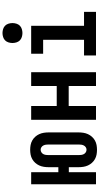

<svg xmlns="http://www.w3.org/2000/svg" viewBox="351 -1141 798 1540"><g transform="rotate(-90 750.0 -371.0)"><path d="M319 8Q299 8 280 4.5Q261 1 244 -8.5Q227 -18 214 -32.5Q201 -47 193 -64.5Q185 -82 182 -101.5Q179 -121 179 -140V-218H139V0H42V-520H139V-302H179V-380Q179 -399 182 -418.5Q185 -438 193 -455.5Q201 -473 214 -487.5Q227 -502 244 -511.5Q261 -521 280 -524.5Q299 -528 319 -528Q338 -528 357 -524.5Q376 -521 393 -511.5Q410 -502 423 -487.5Q436 -473 444 -455.5Q452 -438 455 -418.5Q458 -399 458 -380V-140Q458 -121 455 -101.5Q452 -82 444 -64.5Q436 -47 423 -32.5Q410 -18 393 -8.5Q376 1 357 4.5Q338 8 319 8ZM319 -76Q330 -76 339 -82Q348 -88 353 -97.5Q358 -107 359.5 -118Q361 -129 361 -140V-380Q361 -391 359.5 -402Q358 -413 353 -422.5Q348 -432 339 -438Q330 -444 319 -444Q308 -444 298.5 -438Q289 -432 284 -422.5Q279 -413 277.5 -402Q276 -391 276 -380V-140Q276 -129 277.5 -118Q279 -107 284 -97.5Q289 -88 298.5 -82Q308 -76 319 -76Z M559 0V-520H670V-315H830V-520H941V0H830V-219H670V0Z M1075 0V-96H1201V-424H1089V-520H1313V-96H1425V0ZM1255 -590Q1239 -590 1223 -595Q1207 -600 1196 -611Q1185 -622 1180 -638Q1175 -654 1175 -670Q1175 -686 1180 -702Q1185 -718 1196 -729Q1207 -740 1223 -745Q1239 -750 1255 -750Q1271 -750 1287 -745Q1303 -740 1314 -729Q1325 -718 1330 -702Q1335 -686 1335 -670Q1335 -654 1330 -638Q1325 -622 1314 -611Q1303 -600 1287 -595Q1271 -590 1255 -590Z"/></g></svg>

Font: Iosevka Term Curly
Style: Bold
Weight: 700
Designer: Belleve Invis
Foundry: Belleve Invis
Version: Version 32.3.0